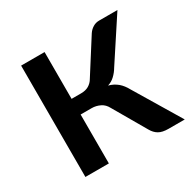

<svg xmlns="http://www.w3.org/2000/svg" viewBox="-119 -636 770 762"><g transform="rotate(-30 265.5 -255.0)"><path d="M275.4 -328.1 372.6 -481Q381.3 -494.1 394.5 -502Q407.2 -509.8 422.9 -509.8H506.8L381.3 -318.4Q371.1 -300.8 356.4 -287.1Q343.8 -274.9 324.7 -268.6Q347.7 -262.7 365.7 -247.6Q381.8 -233.9 394.5 -210.4L521 0H446.8Q418.5 0 402.8 -9.3Q386.7 -18.6 376 -37.6L289.6 -186.5Q279.3 -206.1 262.2 -214.4Q243.7 -223.6 223.6 -223.6H172.9V0.5H65.4V-509.8H172.9V-295.4H216.3Q237.3 -295.4 251.5 -303.7Q266.6 -312.5 275.4 -328.1Z"/></g></svg>

Font: Lato-SemiBold
Style: Regular
Weight: 500
Designer: Lukasz Dziedzic with Adam Twardoch and Botio Nikoltchev
Foundry: tyPoland Lukasz Dziedzic
Version: ""